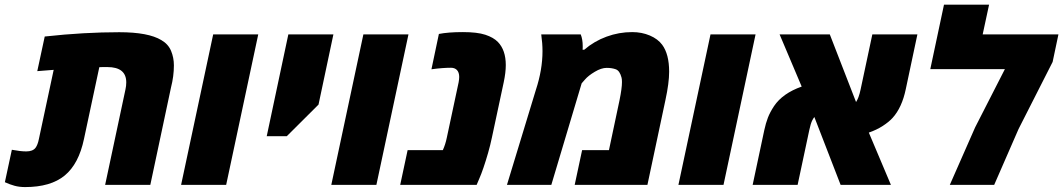

<svg xmlns="http://www.w3.org/2000/svg" viewBox="-61 -777 4468 807"><path d="M44.4 9.3Q20.5 9.3 0.5 3.9Q-19.5 -1.5 -40.5 -11.2L-11.2 -147.5Q25.4 -140.6 49.3 -140.6Q76.7 -140.6 88.4 -155.8Q97.7 -168.5 102.5 -192.9L164.6 -483.4Q147.5 -481.9 130.1 -480.7Q112.8 -479.5 95.7 -478L127 -623.5Q210.9 -632.8 289.3 -637.2Q367.7 -641.6 440.4 -641.6Q562.5 -641.6 617.2 -608.4Q646 -591.8 658 -563.2Q669.9 -534.7 669.9 -502.4Q669.9 -456.5 657.7 -409.2L570.8 0H380.9L466.3 -400.9Q469.7 -416 469.7 -430.7Q469.7 -463.4 449.2 -479.5Q429.2 -495.1 390.6 -495.1Q378.4 -495.1 369.9 -495.1Q361.3 -495.1 356.4 -494.6L292 -192.9Q270 -87.9 210.9 -39.3Q151.9 9.3 44.4 9.3Z M700.2 0 835 -632.3H1024.4L889.6 0Z M1060.1 -204.6 1150.9 -632.3H1340.3L1277.8 -337.4L1144.5 -204.6Z M1331.5 0 1466.3 -632.3H1655.8L1521 0Z M1621.1 0 1652.3 -146H1800.3Q1811 -169.4 1816.9 -197.8L1866.7 -431.2Q1869.1 -444.3 1869.1 -453.6Q1869.1 -472.7 1859.4 -482.9Q1850.1 -492.2 1834.5 -492.2Q1816.4 -492.2 1797.4 -490.7Q1778.3 -489.3 1752.4 -485.8L1783.7 -634.3Q1823.2 -642.1 1884.8 -642.1Q1944.8 -642.1 1979 -630.9Q2013.2 -619.6 2031.7 -600.6Q2064.9 -566.4 2064.9 -503.4Q2064.9 -472.2 2056.2 -431.2L2006.3 -197.8Q2000 -167.5 1990.5 -134.3Q1981 -101.1 1971.2 -72.5Q1961.4 -43.9 1953.6 -26.4L1942.4 0Z M2069.8 0 2191.4 -399.4Q2219.2 -483.9 2219.2 -562Q2219.2 -594.7 2213.9 -632.3H2379.9Q2388.2 -611.8 2388.2 -583.5Q2388.2 -579.6 2388.2 -575.7Q2388.2 -571.8 2387.7 -567.9H2394.5Q2436.5 -604 2488.5 -623Q2540.5 -642.1 2596.2 -642.1Q2636.7 -642.1 2670.4 -627.7Q2704.1 -613.3 2722.2 -588.9Q2751.5 -549.3 2751.5 -475.6Q2751.5 -428.2 2735.8 -356L2660.2 0H2354.5L2385.7 -146H2498.5L2543 -356Q2553.2 -405.8 2553.2 -432.1Q2553.2 -444.8 2551.3 -451.2Q2543.9 -479.5 2527.6 -485.6Q2511.2 -491.7 2488.8 -491.7Q2466.3 -491.7 2439 -475.3Q2411.6 -459 2397.9 -442.9L2383.8 -426.8L2256.3 0Z M2790.5 0 2925.3 -632.3H3114.7L2980 0Z M3102.5 0 3151.4 -230Q3157.7 -259.3 3166.5 -282.2Q3175.3 -305.2 3192.4 -331.1Q3228.5 -384.8 3308.6 -413.1L3215.8 -632.3H3426.8L3537.1 -348.1Q3543 -357.4 3547.4 -369.1Q3552.7 -383.8 3556.2 -400.9L3605.5 -632.3H3794.9L3746.1 -402.3Q3730 -324.7 3690.4 -281.2Q3674.8 -264.2 3649.2 -247.6Q3623.5 -231 3590.8 -219.7L3683.6 0H3472.2L3361.8 -285.2Q3357.9 -280.3 3353 -271Q3346.2 -257.3 3340.8 -231.4L3291.5 0Z M3931.2 0 4037.6 -241.7 4162.6 -486.3H3849.1L3906.7 -757.3H4096.2L4069.3 -632.3H4387.7L4363.3 -516.6L4220.2 -234.9L4117.7 0Z"/></svg>

Font: Open Sans ExtraBold
Style: Italic
Weight: 800
Italic angle: -12°
Designer: Monotype Design Team
Foundry: Monotype Imaging Inc.
Version: Version 3.000; ttfautohint (v1.8.4)